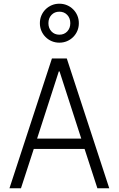

<svg xmlns="http://www.w3.org/2000/svg" viewBox="-20 -1015 640 1035"><path d="M93 0 162 -212H436L505 0H569L340 -700H260L31 0ZM180 -268 297 -630H301L418 -268ZM195 -890Q195 -868 203 -849Q211 -830 225.5 -815.5Q240 -801 259 -793Q278 -785 300 -785Q322 -785 341 -793Q360 -801 374.5 -815.5Q389 -830 397 -849Q405 -868 405 -890Q405 -912 397 -931Q389 -950 374.5 -964.5Q360 -979 341 -987Q322 -995 300 -995Q278 -995 259 -987Q240 -979 225.5 -964.5Q211 -950 203 -931Q195 -912 195 -890ZM300 -828Q274 -828 257.5 -845.5Q241 -863 241 -890Q241 -917 257.5 -934.5Q274 -952 300 -952Q326 -952 342.5 -934.5Q359 -917 359 -890Q359 -863 342.5 -845.5Q326 -828 300 -828Z"/></svg>

Font: CommitMonoV142 ExtLt
Style: Regular
Weight: 200
Monospace: yes
Designer: Eigil Nikolajsen
Foundry: Eigil Nikolajsen
Version: Version 1.142